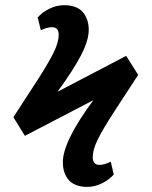

<svg xmlns="http://www.w3.org/2000/svg" viewBox="-20 -631 593 749"><path d="M320.8 98.1Q293.5 98.1 273.9 89.6Q254.4 81.1 244.1 66.4Q233.9 51.8 229.5 35.9Q225.1 20 225.1 2Q225.1 -79.1 344.2 -240.2L77.1 -101.1L32.2 -173.8L127 -319.8Q170.4 -387.2 189.7 -427Q209 -466.8 209 -495.1Q209 -524.9 183.1 -524.9Q164.6 -524.9 139.2 -513.2L127 -563Q144.5 -583 172.6 -596.9Q200.7 -610.8 230 -610.8Q257.3 -610.8 277.1 -602.3Q296.9 -593.8 306.9 -579.1Q316.9 -564.5 321.5 -548.8Q326.2 -533.2 326.2 -515.1Q326.2 -472.2 294.9 -413.1Q263.7 -354 204.1 -272.9L472.2 -413.1L519 -338.9L423.8 -192.9Q379.9 -125 360.8 -85.7Q341.8 -46.4 341.8 -18.1Q341.8 12.2 368.2 12.2Q385.7 12.2 412.1 0L423.8 49.8Q406.2 69.8 378.2 84Q350.1 98.1 320.8 98.1Z"/></svg>

Font: Literata Book
Style: Bold
Weight: 700
Designer: Latin by Veronika Burian and Jose Scaglione. Greek by Irene Vlachou. Cyrillic by Vera Evstafieva
Foundry: TypeTogether
Version: Version 2.003;PS 002.003;hotconv 1.0.88;makeotf.lib2.5.64775